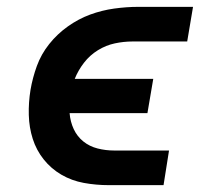

<svg xmlns="http://www.w3.org/2000/svg" viewBox="-20 -540 640 560"><path d="M297 0Q260 0 224.5 -6.5Q189 -13 159 -30.5Q129 -48 107.5 -75Q86 -102 75.5 -135Q65 -168 64 -204.5Q63 -241 69 -278Q75 -313 87.5 -347.5Q100 -382 123.5 -411.5Q147 -441 178 -463Q209 -485 243 -497.5Q277 -510 313 -515Q349 -520 383 -520H543L526 -419H366Q341 -419 315 -413.5Q289 -408 265.5 -393.5Q242 -379 225 -357Q208 -335 198 -310H427L410 -210H183Q185 -185 195 -163.5Q205 -142 223 -127.5Q241 -113 264.5 -107Q288 -101 313 -101H473L457 0Z"/></svg>

Font: Iosevka Etoile
Style: Bold Italic
Weight: 700
Italic angle: -9°
Designer: Belleve Invis
Foundry: Belleve Invis
Version: Version 28.1.0; ttfautohint (v1.8.4)